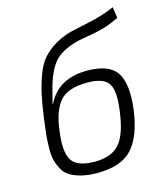

<svg xmlns="http://www.w3.org/2000/svg" viewBox="-111 -814 788 911"><g transform="rotate(-15 283.5 -358.5)"><path d="M528 -729 536 -675Q496 -655 462 -645Q428 -635 388 -628.5Q348 -622 326 -617Q242 -595 207 -552Q172 -509 151 -427Q140 -387 133 -358H135Q189 -470 332 -470Q442 -470 478 -412.5Q514 -355 498 -233Q481 -107 427 -47.5Q373 12 255 12Q211 12 177.5 3.5Q144 -5 122.5 -18Q101 -31 88 -54.5Q75 -78 69 -101.5Q63 -125 63.5 -161Q64 -197 67 -227Q70 -257 76 -302Q86 -375 96.5 -421.5Q107 -468 123.5 -512Q140 -556 163.5 -583Q187 -610 222 -632Q257 -654 306 -668Q317 -671 395 -687.5Q473 -704 528 -729ZM318 -415Q223 -415 184 -370.5Q145 -326 133 -232Q118 -126 145 -84.5Q172 -43 257 -43Q337 -43 377 -86Q417 -129 432 -240Q447 -341 422.5 -378Q398 -415 318 -415Z"/></g></svg>

Font: Exo 2.0 Light
Style: Italic
Weight: 300
Italic angle: -8°
Designer: Natanael Gama
Version: Version 1.001;PS 001.001;hotconv 1.0.70;makeotf.lib2.5.58329